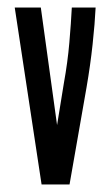

<svg xmlns="http://www.w3.org/2000/svg" viewBox="-20 -488 290 508"><path d="M90 0 19 -468H88L131 -157L149 -268Q159 -323 163.5 -375.5Q168 -428 170 -468H233Q231 -426 225 -370.5Q219 -315 209 -257L164 0Z"/></svg>

Font: Inconsolata UltraCondensed ExtraBold
Style: Regular
Weight: 800
Width: 1
Monospace: yes
Designer: Raph Levien, Cyreal, Brenton Simpson
Foundry: Raph Levien, Cyreal, Google
Version: Version 3.001; ttfautohint (v1.8.2.53-6de2)